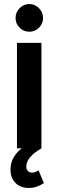

<svg xmlns="http://www.w3.org/2000/svg" viewBox="-20 -734 290 950"><path d="M64 0V-522H185V0ZM57 -645Q57 -673 77 -693.5Q97 -714 125 -714Q153 -714 173 -693.5Q193 -673 193 -645Q193 -617 173 -597Q153 -577 125 -577Q97 -577 77 -597Q57 -617 57 -645ZM32 106Q32 71 48 44Q64 17 88 0H185Q110 43 110 91Q110 103 117.5 111.5Q125 120 138 120Q147 120 155 117Q163 114 171 109L197 172Q182 182 163.5 189Q145 196 123 196Q81 196 56.5 171Q32 146 32 106Z"/></svg>

Font: Radio Canada Condensed SemiBold
Style: Regular
Weight: 600
Width: 3
Designer: Charles Daoud, Etienne Aubert Bonn, Alexandre Saumier Demers, Jacques Le Bailly
Foundry: Radio-Canada
Version: Version 2.104; ttfautohint (v1.8.4.7-5d5b);gftools[0.9.28.de